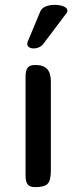

<svg xmlns="http://www.w3.org/2000/svg" viewBox="-20 -769 314 789"><path d="M125 0Q102 0 93.5 -11.5Q85 -23 85 -47V-455Q85 -479 93.5 -490.5Q102 -502 125 -502Q158 -502 173.5 -485.5Q189 -469 189 -435V-68Q189 -26 175 -13Q161 0 125 0ZM119 -570Q107 -570 99.5 -575Q92 -580 92 -589Q92 -594 94 -598L146 -723Q152 -736 168 -742.5Q184 -749 203 -749Q227 -749 242 -742.5Q257 -736 257 -725Q257 -719 254 -716L156 -586Q150 -579 140 -574.5Q130 -570 119 -570Z"/></svg>

Font: Marmelad for Arash.Academy
Style: Regular
Weight: 400
Designer: Manvel Shmavonyan
Foundry: Cyreal
Version: Version 1.110;Glyphs 3.2 (3202)